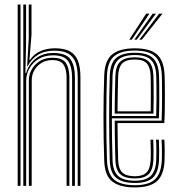

<svg xmlns="http://www.w3.org/2000/svg" viewBox="-20 -820 790 847"><path d="M322.8 0V-479.5Q322.8 -517.2 313.6 -543.4Q304.5 -569.5 282 -583Q259.5 -596.5 219.5 -596.5Q177.2 -596.5 147.8 -578.4Q118.2 -560.2 102.5 -528.8H99.8L106.8 -649.5V-800H119V-666.5L109.8 -555.5H112.2Q131 -582.8 159.5 -594.9Q188 -607 222.2 -607Q266 -607 290.4 -592.2Q314.8 -577.5 324.8 -549.4Q334.8 -521.2 334.8 -480.5V0ZM58 0V-800H70.5V0ZM107.2 0V-465.5Q107.2 -490.8 119.9 -513.5Q132.5 -536.2 155.9 -550.8Q179.2 -565.2 211.2 -565.2Q254.8 -565.2 270.4 -542.5Q286 -519.8 286 -477V0H273.8V-476.8Q273.8 -513.2 260.8 -534.1Q247.8 -555 210 -555Q184 -555 163.6 -542.8Q143.2 -530.5 131.6 -510.4Q120 -490.2 120 -466L119.8 0ZM82.8 0V-800H95V-631.8L92 -498H95.2Q107.5 -538.5 138.8 -562.5Q170 -586.5 216.2 -586.2Q271.5 -586 291 -558.4Q310.5 -530.8 310.5 -479V0H298V-478.2Q298 -525.5 280.4 -550.8Q262.8 -576 213.8 -576Q176.8 -576 150.4 -559.8Q124 -543.5 109.8 -518.1Q95.5 -492.8 95.5 -465V0Z M575.2 6.8Q508.2 6.8 475.1 -19.5Q442 -45.8 439.8 -110.8Q438 -161.8 437.2 -210.8Q436.5 -259.8 436.5 -307Q436.5 -354.2 437.4 -399.5Q438.2 -444.8 439.8 -488.2Q442.2 -553.5 475 -580.1Q507.8 -606.8 574.8 -606.8Q642 -606.8 672.6 -579.8Q703.2 -552.8 706 -489Q706.5 -481.2 706.9 -458.2Q707.2 -435.2 707.4 -403.8Q707.5 -372.2 707 -338.9Q706.5 -305.5 704.8 -277.2H498.5Q498.8 -248.8 499 -222.2Q499.2 -195.8 499.9 -169.2Q500.5 -142.8 501.2 -114.2Q502.5 -76 519.6 -59.2Q536.8 -42.5 575.2 -42.5Q608.8 -42.5 625.6 -58.4Q642.5 -74.2 644.5 -114.2Q645.5 -132.8 645.2 -158.9Q645 -185 643.8 -204H656Q657.2 -181 657.4 -155Q657.5 -129 656.8 -113.8Q654.5 -70.2 635.5 -51.5Q616.5 -32.8 575.2 -32.8Q530.2 -32.8 510.2 -51.8Q490.2 -70.8 489 -113.8Q488 -145.5 487.4 -175.2Q486.8 -205 486.5 -233.2Q486.2 -261.5 486 -287.8H693Q694.2 -315 694.6 -346.5Q695 -378 694.9 -407.5Q694.8 -437 694.5 -458.9Q694.2 -480.8 693.8 -488.5Q691.2 -547 663.5 -572Q635.8 -597 574.8 -597Q513.5 -597 483.8 -572.1Q454 -547.2 452 -486.2Q450.5 -447 449.8 -402Q449 -357 449 -308.9Q449 -260.8 449.6 -211.2Q450.2 -161.8 452 -113.2Q453.8 -54.8 482.1 -28.9Q510.5 -3 575.2 -3Q635 -3 662.9 -28.1Q690.8 -53.2 693.8 -112.5Q694.2 -122.5 694.4 -138.9Q694.5 -155.2 694.1 -172.8Q693.8 -190.2 692.8 -204H705Q706.5 -183.5 706.6 -155.6Q706.8 -127.8 706 -111.8Q703 -48.2 672.5 -20.8Q642 6.8 575.2 6.8ZM575.2 -12.8Q520.8 -12.8 493.4 -34.9Q466 -57 464.2 -112.8Q463 -157 462.2 -204.1Q461.5 -251.2 461.4 -299.5Q461.2 -347.8 462 -394.9Q462.8 -442 464.2 -485.8Q466 -541.2 492.5 -564.2Q519 -587.2 574.8 -587.2Q629.5 -587.2 654.2 -564.1Q679 -541 681.5 -488.2Q682 -478.5 682.4 -447.8Q682.8 -417 682.6 -376.9Q682.5 -336.8 681 -298H473.5Q473.5 -253.8 474.2 -205.5Q475 -157.2 476.5 -113.5Q478.2 -63.8 501.9 -43.2Q525.5 -22.8 575.2 -22.8Q622.8 -22.8 644.8 -43.8Q666.8 -64.8 669.2 -113.5Q670 -128.5 669.9 -155.9Q669.8 -183.2 668.2 -204H680.8Q682 -182.5 682.1 -155.4Q682.2 -128.2 681.5 -113Q678.8 -59.2 654.1 -36Q629.5 -12.8 575.2 -12.8ZM473.5 -308.2H669Q670.2 -344.2 670.4 -381.4Q670.5 -418.5 670.1 -447.5Q669.8 -476.5 669.2 -487.5Q667.2 -535.2 645.4 -556.2Q623.5 -577.2 574.8 -577.2Q523.5 -577.2 501 -555.8Q478.5 -534.2 476.5 -485.2Q475 -442.2 474.4 -396.8Q473.8 -351.2 473.5 -308.2ZM486 -318.8Q486 -341.5 486.4 -368.9Q486.8 -396.2 487.4 -425.8Q488 -455.2 489 -484.8Q490.2 -529 510.4 -548.1Q530.5 -567.2 574.8 -567.2Q617.2 -567.2 636.1 -548.5Q655 -529.8 656.8 -487Q657.2 -475.8 657.6 -448.6Q658 -421.5 657.9 -387Q657.8 -352.5 656.8 -318.8ZM498.5 -329H644.8Q645.5 -363.2 645.5 -395.6Q645.5 -428 645.2 -452.4Q645 -476.8 644.5 -486.2Q643 -522.8 627.6 -540.1Q612.2 -557.5 574.8 -557.5Q536 -557.5 519.2 -540Q502.5 -522.5 501.2 -484.2Q500.5 -456.5 499.9 -430.4Q499.2 -404.2 499 -379.4Q498.8 -354.5 498.5 -329ZM550.2 -645 624.8 -759.8H639.2L561.5 -645ZM594.5 -645 682.2 -759.8H696.8L605.8 -645ZM572.5 -645 653.5 -759.8H668L583.5 -645Z"/></svg>

Font: Big Shoulders Inline Text Thin Light
Style: Regular
Weight: 300
Version: Version 2.002